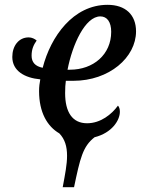

<svg xmlns="http://www.w3.org/2000/svg" viewBox="-20 -566 584 796"><path d="M240 210H287C312 91 323 41 372 3C444 -15 477 -67 477 -103C477 -114 474 -123 469 -128C443 -92 397 -55 341 -55C280 -55 250 -101 250 -180C250 -202 251 -216 253 -231H284C433 -231 544 -328 544 -436C544 -505 500 -546 426 -546C283 -546 190 -414 157 -285C126 -291 111 -308 111 -335C111 -363 120 -381 132 -398C124 -405 112 -411 99 -411C57 -411 31 -375 31 -330C31 -272 82 -243 147 -237C144 -222 142 -206 142 -188C142 -100 176 -42 226 -13C249 11 258 41 258 80C258 116 250 156 240 210ZM270 -277H260C280 -381 333 -498 396 -498C424 -498 441 -475 441 -434C441 -340 367 -277 270 -277Z"/></svg>

Font: Noto Serif Condensed Medium
Style: Italic
Weight: 500
Width: 3
Italic angle: -12°
Designer: Monotype Design Team
Foundry: Monotype Imaging Inc.
Version: Version 2.013